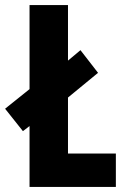

<svg xmlns="http://www.w3.org/2000/svg" viewBox="-40 -734 492 754"><path d="M76 0H415V-131H227V-351L345 -448L276 -537L227 -496V-714H76V-384L-20 -307L50 -219L76 -239Z"/></svg>

Font: Noto Sans Sinhala UI ExtraCondensed ExtraBold
Style: Regular
Weight: 800
Width: 2
Designer: Jelle Bosma - Monotype Design Team
Foundry: Monotype Imaging Inc.
Version: Version 2.006